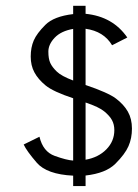

<svg xmlns="http://www.w3.org/2000/svg" viewBox="-20 -603 477 665"><path d="M276.4 4.9V41.5H233.4V5.4Q142.1 1 107.2 -39.6Q72.3 -80.1 62 -102.5L116.7 -129.4Q128.9 -77.6 169.7 -63Q210.4 -48.3 233.4 -46.9V-262.7Q164.1 -285.6 137.9 -307.1Q111.8 -328.6 99.1 -352.5Q86.4 -376 86.4 -407.2Q86.4 -438.5 96.9 -462.9Q107.4 -487.3 137 -516.8Q166.5 -546.4 233.4 -554.2V-583H276.4V-555.2Q370.6 -545.9 420.9 -473.1L368.2 -446.3Q339.4 -494.6 276.4 -503.4V-308.6Q354.5 -282.2 381.6 -261.7Q408.7 -241.2 422.9 -216.3Q437 -191.4 437 -157.7Q437 -124 425 -96.7Q413.1 -69.3 379.9 -36.1Q346.7 -2.9 276.4 4.9ZM233.4 -324.2V-502.9Q191.4 -495.6 169.4 -472.4Q147.5 -449.2 147.5 -424.3Q147.5 -399.4 154.1 -385Q160.6 -370.6 176.8 -355Q192.9 -339.4 233.4 -324.2ZM376 -152.3Q376 -171.9 367.9 -186.8Q359.9 -201.7 341.3 -217Q322.8 -232.4 276.4 -248V-49.8Q320.8 -57.6 348.4 -85.7Q376 -113.8 376 -152.3Z"/></svg>

Font: Meera
Style: Regular
Weight: 400
Designer: Hussain KH and Suresh P for Swathanthra Malayalam Computing (SMC)
Version: Version 7.0.0+20221109